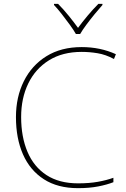

<svg xmlns="http://www.w3.org/2000/svg" viewBox="-20 -969 654 999"><path d="M405 -699Q305 -699 234.5 -655Q164 -611 127 -534.5Q90 -458 90 -360Q90 -257 123 -179Q156 -101 222 -58Q288 -15 386 -15Q444 -15 489 -23Q534 -31 570 -44V-21Q537 -8 491 1Q445 10 386 10Q280 10 208 -36.5Q136 -83 99.5 -166Q63 -249 63 -360Q63 -464 104 -546.5Q145 -629 221.5 -676.5Q298 -724 405 -724Q502 -724 583 -687L573 -662Q530 -685 488 -692Q446 -699 405 -699ZM513 -949V-943Q495 -923 472.5 -895.5Q450 -868 429.5 -840.5Q409 -813 397 -792H375Q363 -813 343 -840.5Q323 -868 301.5 -895.5Q280 -923 261 -943V-949H282Q310 -921 337.5 -887Q365 -853 386 -824Q407 -853 435.5 -887Q464 -921 492 -949Z"/></svg>

Font: Noto Sans Cherokee Thin
Style: Regular
Weight: 100
Designer: Monotype Design Team
Foundry: Monotype Imaging Inc.
Version: Version 2.001; ttfautohint (v1.8.4.7-5d5b)